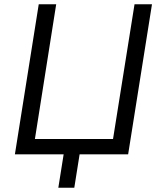

<svg xmlns="http://www.w3.org/2000/svg" viewBox="-20 -725 750 902"><path d="M254 157 279 0H50L162 -705H244L144 -72H511L612 -705H694L582 0H354L329 157Z"/></svg>

Font: Nunito Sans 10pt SemiCondensed
Style: Italic
Weight: 400
Width: 4
Italic angle: -9°
Designer: Vernon Adams
Foundry: Vernon Adams
Version: Version 3.101;gftools[0.9.27]